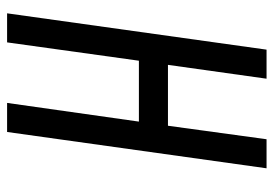

<svg xmlns="http://www.w3.org/2000/svg" viewBox="-138 -652 790 555"><g transform="rotate(-90 257.5 -375.0)"><path d="M48 0H132L171 -285H347L307 0H391L496 -750H412L359 -369H183L237 -750H153Z"/></g></svg>

Font: Mohave
Style: Italic
Weight: 400
Italic angle: -8°
Designer: Gumpita Rahayu
Foundry: Tokotype
Version: Version 2.002;PS 002.002;hotconv 1.0.88;makeotf.lib2.5.64775